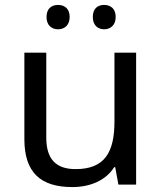

<svg xmlns="http://www.w3.org/2000/svg" viewBox="-20 -750 658 780"><path d="M169 -681C169 -647 190 -631 216 -631C241 -631 263 -647 263 -681C263 -716 241 -730 216 -730C190 -730 169 -716 169 -681ZM357 -681C357 -647 378 -631 403 -631C428 -631 450 -647 450 -681C450 -716 428 -730 403 -730C378 -730 357 -716 357 -681ZM533 -536H445V-257C445 -132 406 -63 287 -63C206 -63 168 -105 168 -191V-536H79V-185C79 -49 145 10 274 10C343 10 409 -15 444 -71H448L461 0H533Z"/></svg>

Font: Noto Sans Elbasan
Style: Regular
Weight: 400
Designer: Monotype Design Team
Foundry: Monotype Imaging Inc.
Version: Version 2.004